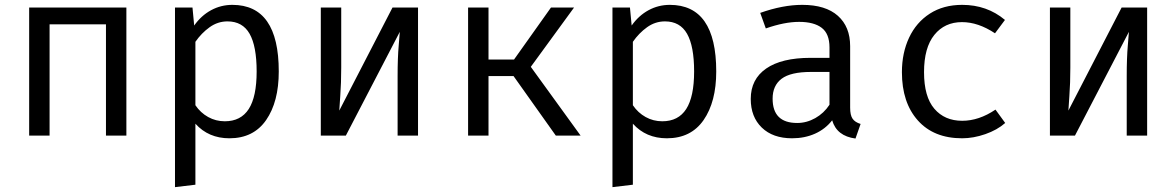

<svg xmlns="http://www.w3.org/2000/svg" viewBox="-20 -558 4840 790"><path d="M416 -458H184V0H100V-527H500V0H416Z M1127 -264Q1127 -139 1075 -64Q1023 11 924 11Q838 11 784 -49V202L700 212V-527H772L779 -453Q808 -494 848.5 -516Q889 -538 936 -538Q1127 -538 1127 -264ZM784 -386V-125Q805 -94 836.5 -76.5Q868 -59 905 -59Q971 -59 1003.5 -109.5Q1036 -160 1036 -264Q1036 -368 1007 -419Q978 -470 916 -470Q876 -470 842.5 -446Q809 -422 784 -386Z M1700 0H1616V-246Q1616 -320 1620.5 -371Q1625 -422 1625 -427L1403 0H1300V-527H1384V-280Q1384 -217 1380 -162.5Q1376 -108 1376 -103L1595 -527H1700Z M1906 -527H1990V-313H2095L2247 -527H2342L2164 -283L2369 0H2267L2093 -245H1990V0H1906Z M2927 -264Q2927 -139 2875 -64Q2823 11 2724 11Q2638 11 2584 -49V202L2500 212V-527H2572L2579 -453Q2608 -494 2648.5 -516Q2689 -538 2736 -538Q2927 -538 2927 -264ZM2584 -386V-125Q2605 -94 2636.5 -76.5Q2668 -59 2705 -59Q2771 -59 2803.5 -109.5Q2836 -160 2836 -264Q2836 -368 2807 -419Q2778 -470 2716 -470Q2676 -470 2642.5 -446Q2609 -422 2584 -386Z M3521 -48 3500 12Q3423 2 3404 -63Q3376 -27 3333.5 -8Q3291 11 3239 11Q3160 11 3114.5 -33Q3069 -77 3069 -151Q3069 -232 3132.5 -276Q3196 -320 3315 -320H3393V-363Q3393 -419 3361 -443.5Q3329 -468 3268 -468Q3208 -468 3131 -441L3108 -505Q3201 -538 3281 -538Q3377 -538 3427.5 -493Q3478 -448 3478 -368V-115Q3478 -84 3488 -69.5Q3498 -55 3521 -48ZM3393 -127V-262H3317Q3233 -262 3196 -234Q3159 -206 3159 -152Q3159 -52 3260 -52Q3299 -52 3334.5 -72Q3370 -92 3393 -127Z M4076 -107 4116 -52Q4083 -23 4034 -6Q3985 11 3939 11Q3822 11 3756.5 -62.5Q3691 -136 3691 -261Q3691 -340 3720.5 -403Q3750 -466 3806 -502Q3862 -538 3939 -538Q4041 -538 4115 -476L4074 -421Q4005 -467 3938 -467Q3867 -467 3824.5 -414.5Q3782 -362 3782 -261Q3782 -160 3824.5 -110.5Q3867 -61 3939 -61Q4008 -61 4076 -107Z M4700 0H4616V-246Q4616 -320 4620.5 -371Q4625 -422 4625 -427L4403 0H4300V-527H4384V-280Q4384 -217 4380 -162.5Q4376 -108 4376 -103L4595 -527H4700Z"/></svg>

Font: FiraDG Mono
Style: Regular
Weight: 400
Designer: Carrois Corporate & Edenspiekermann AG
Foundry: Carrois Corporate GbR & Edenspiekermann AG
Version: Version 3.206